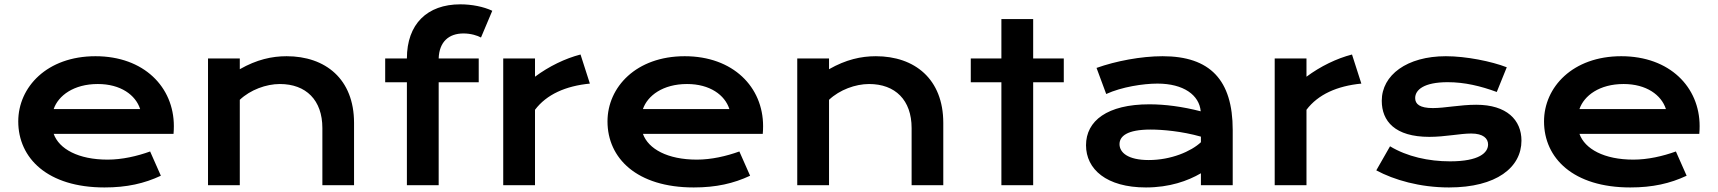

<svg xmlns="http://www.w3.org/2000/svg" viewBox="-20 -842 7813 873"><path d="M63 -290C63 -122.6 196.3 10.3 455.1 10.3C557.1 10.3 636.2 -7.8 711.4 -43L662.6 -153.3C603 -131.8 535.2 -116.2 469.2 -116.2C336.4 -116.2 248.5 -164.6 224.1 -233.4H769C770 -243.7 770.5 -257.8 770.5 -268.6C770.5 -445.8 634.8 -586.4 414.1 -586.4C193.4 -586.4 63 -445.8 63 -290ZM224.1 -346.2C245.1 -407.2 314.9 -460 424.8 -460C528.3 -460 596.7 -410.2 617.2 -346.2Z M925.8 0H1070.3V-388.2C1118.2 -433.6 1190.4 -460 1252.4 -460C1371.6 -460 1445.8 -386.7 1445.8 -259.8V0H1589.8V-283.2C1589.8 -482.9 1459.5 -586.4 1283.2 -586.4C1216.3 -586.4 1147.5 -571.3 1070.3 -527.3V-576.2H925.8Z M1830.1 0H1974.6V-467.8H2156.7V-576.2H1974.6C1977.1 -652.8 2021.5 -689.9 2087.4 -689.9C2121.1 -689.9 2151.4 -680.2 2167 -671.4L2218.3 -793C2179.2 -811.5 2125.5 -822.3 2073.2 -822.3C1921.9 -822.3 1830.1 -732.4 1830.1 -576.2H1731.4V-467.8H1830.1Z M2268.1 0H2412.6V-342.8C2465.3 -412.6 2551.8 -451.2 2662.1 -461.9L2619.6 -594.2C2549.8 -576.2 2476.1 -540.5 2412.6 -493.2V-576.2H2268.1Z M2742.2 -290C2742.2 -122.6 2875.5 10.3 3134.3 10.3C3236.3 10.3 3315.4 -7.8 3390.6 -43L3341.8 -153.3C3282.2 -131.8 3214.4 -116.2 3148.4 -116.2C3015.6 -116.2 2927.7 -164.6 2903.3 -233.4H3448.2C3449.2 -243.7 3449.7 -257.8 3449.7 -268.6C3449.7 -445.8 3314 -586.4 3093.3 -586.4C2872.6 -586.4 2742.2 -445.8 2742.2 -290ZM2903.3 -346.2C2924.3 -407.2 2994.1 -460 3104 -460C3207.5 -460 3275.9 -410.2 3296.4 -346.2Z M3605 0H3749.5V-388.2C3797.4 -433.6 3869.6 -460 3931.6 -460C4050.8 -460 4125 -386.7 4125 -259.8V0H4269V-283.2C4269 -482.9 4138.7 -586.4 3962.4 -586.4C3895.5 -586.4 3826.7 -571.3 3749.5 -527.3V-576.2H3605Z M4533.2 0H4677.7V-467.8H4816.9V-576.2H4677.7V-755.4H4533.2V-576.2H4394V-467.8H4533.2Z M4918 -181.6C4918 -72.8 5010.7 10.3 5190.4 10.3C5297.9 10.3 5380.9 -19.5 5440.4 -54.2V0H5585V-251C5585 -478.5 5481.9 -586.4 5266.1 -586.4C5168.5 -586.4 5053.7 -564.5 4965.8 -533.2L5009.8 -414.6C5080.1 -446.8 5178.2 -461.9 5242.7 -461.9C5362.3 -461.9 5433.1 -409.2 5439.5 -335.9C5356.4 -357.4 5276.9 -367.7 5206.1 -367.7C5014.6 -367.7 4918 -292.5 4918 -181.6ZM5070.3 -186.5C5070.3 -222.2 5104 -252.9 5211.4 -252.9C5264.2 -252.9 5352.5 -245.6 5440.4 -220.7V-195.3C5396 -153.8 5305.2 -114.3 5203.1 -114.3C5107.9 -114.3 5070.3 -148.9 5070.3 -186.5Z M5775.9 0H5920.4V-342.8C5973.1 -412.6 6059.6 -451.2 6169.9 -461.9L6127.4 -594.2C6057.6 -576.2 5983.9 -540.5 5920.4 -493.2V-576.2H5775.9Z M6237.8 -67.4C6318.4 -23.9 6436 10.3 6568.4 10.3C6784.7 10.3 6897.9 -81.1 6897.9 -202.6C6897.9 -296.4 6831.1 -365.7 6692.4 -365.7C6618.2 -365.7 6550.3 -350.6 6495.1 -350.6C6435.5 -350.6 6414.6 -368.7 6414.6 -396C6414.6 -433.6 6454.6 -468.3 6562.5 -468.3C6639.6 -468.3 6712.4 -450.7 6785.6 -423.8L6831.1 -536.1C6761.7 -563 6646.5 -586.4 6554.2 -586.4C6377 -586.4 6262.7 -500.5 6262.7 -383.8C6262.7 -291.5 6322.3 -219.7 6479 -219.7C6550.8 -219.7 6618.7 -234.9 6669.4 -234.9C6724.1 -234.9 6746.1 -212.4 6746.1 -185.1C6746.1 -147.9 6706.1 -108.4 6573.2 -108.4C6475.6 -108.4 6377.9 -129.9 6300.3 -176.8Z M7000.5 -290C7000.5 -122.6 7133.8 10.3 7392.6 10.3C7494.6 10.3 7573.7 -7.8 7648.9 -43L7600.1 -153.3C7540.5 -131.8 7472.7 -116.2 7406.7 -116.2C7273.9 -116.2 7186 -164.6 7161.6 -233.4H7706.5C7707.5 -243.7 7708 -257.8 7708 -268.6C7708 -445.8 7572.3 -586.4 7351.6 -586.4C7130.9 -586.4 7000.5 -445.8 7000.5 -290ZM7161.6 -346.2C7182.6 -407.2 7252.4 -460 7362.3 -460C7465.8 -460 7534.2 -410.2 7554.7 -346.2Z"/></svg>

Font: Krona One
Style: Regular
Weight: 400
Designer: Yvonne Schüttler
Foundry: Yvonne Schüttler
Version: Version 1.002